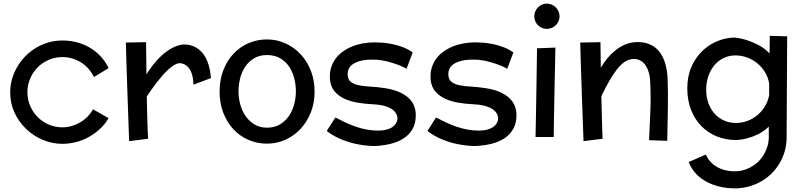

<svg xmlns="http://www.w3.org/2000/svg" viewBox="-20 -741 4426 1057"><path d="M578.1 -366.2 497.1 -316.9 496.1 -319.8Q483.4 -344.7 465.3 -364.5Q447.3 -384.3 424.8 -398.2Q402.3 -412.1 376.7 -419.4Q351.1 -426.8 323.2 -426.8Q283.2 -426.8 248.3 -411.6Q213.4 -396.5 187.3 -370.1Q161.1 -343.8 146 -308.3Q130.9 -272.9 130.9 -232.9Q130.9 -193.4 146 -158.2Q161.1 -123 187.3 -96.7Q213.4 -70.3 248.3 -55.2Q283.2 -40 323.2 -40Q349.1 -40 373.5 -46.9Q397.9 -53.7 419.7 -66.2Q441.4 -78.6 459.5 -96.4Q477.5 -114.3 490.2 -136.2L492.2 -139.2L577.1 -90.8L576.2 -87.9Q557.1 -56.2 529.8 -30.8Q502.4 -5.4 469.5 12.9Q436.5 31.2 399.2 41Q361.8 50.8 323.2 50.8Q268.1 50.8 216.6 29.3Q165 7.8 124.8 -30.3Q84.5 -68.4 60.3 -120.1Q36.1 -171.9 36.1 -232.9Q36.1 -269.5 46.1 -304.9Q56.2 -340.3 74.5 -372.1Q92.8 -403.8 118.9 -430.7Q145 -457.5 176.8 -476.8Q208.5 -496.1 245.6 -507.1Q282.7 -518.1 323.2 -518.1Q365.7 -518.1 404.1 -507.8Q442.4 -497.6 475.1 -478.3Q507.8 -459 533.7 -431.2Q559.6 -403.3 577.1 -368.2Z M1044.9 -274.9Q1044.4 -298.8 1040.8 -316.4Q1037.1 -334 1031.5 -346.7Q1025.9 -359.4 1018.8 -367.7Q1011.7 -376 1004.4 -381.3Q987.3 -393.6 965.8 -393.1Q952.1 -391.1 936.8 -381.6Q921.4 -372.1 905.3 -357.2Q889.2 -342.3 872.8 -323.5Q856.4 -304.7 841.3 -284.9Q826.2 -265.1 812.5 -245.6Q798.8 -226.1 788.1 -210Q788.6 -173.3 789.6 -137.9Q790.5 -102.5 791.3 -72Q792 -41.5 793.2 -16.8Q794.4 7.8 795.9 22.9L690.9 36.1Q688 -47.9 685.5 -116Q683.1 -184.1 681.2 -237.8Q679.2 -291.5 678 -332.5Q676.8 -373.5 675.8 -403.3Q673.8 -473.1 672.9 -506.8L784.2 -508.8Q784.7 -479 784.9 -448Q785.2 -417 785.6 -391.1Q786.1 -360.8 786.1 -332Q800.3 -354.5 820.6 -381.3Q840.8 -408.2 866.5 -432.1Q892.1 -456.1 922.6 -473.9Q953.1 -491.7 987.8 -496.1Q1026.9 -498 1059.1 -479.5Q1072.8 -471.7 1086.2 -458.7Q1099.6 -445.8 1111.1 -425.5Q1122.6 -405.3 1130.4 -377.2Q1138.2 -349.1 1141.1 -311Z M1711.9 -236.8Q1711.9 -175.3 1691.4 -123Q1670.9 -70.8 1635.3 -32.2Q1599.6 6.3 1551.8 28.1Q1503.9 49.8 1449.7 49.8Q1395.5 49.8 1348.1 29.3Q1300.8 8.8 1265.4 -29.1Q1230 -66.9 1209.5 -119.6Q1189 -172.4 1189 -236.8Q1189 -301.8 1209.5 -354.7Q1230 -407.7 1265.4 -445.3Q1300.8 -482.9 1348.1 -503.4Q1395.5 -523.9 1449.7 -523.9Q1503.9 -523.9 1551.8 -502.2Q1599.6 -480.5 1635.3 -442.1Q1670.9 -403.8 1691.4 -351.3Q1711.9 -298.8 1711.9 -236.8ZM1608.9 -237.8Q1608.9 -272.9 1600.1 -308.8Q1591.3 -344.7 1572.3 -373.3Q1553.2 -401.9 1522.9 -419.9Q1492.7 -438 1449.7 -438Q1408.2 -438 1378.4 -419.9Q1348.6 -401.9 1329.6 -373.3Q1310.5 -344.7 1301.8 -308.8Q1293 -272.9 1293 -237.8Q1293 -202.6 1302.5 -167Q1312 -131.3 1331.5 -102.8Q1351.1 -74.2 1380.6 -56.2Q1410.2 -38.1 1449.7 -38.1Q1491.2 -38.1 1521.2 -56.2Q1551.3 -74.2 1570.8 -102.8Q1590.3 -131.3 1599.6 -167Q1608.9 -202.6 1608.9 -237.8Z M2269 -106.9Q2269 -60.5 2250.2 -29.1Q2231.4 2.4 2200 22.2Q2168.5 42 2127.7 51.5Q2086.9 61 2043 63Q1998 62.5 1952.1 53.7Q1932.6 50.3 1910.9 44.2Q1889.2 38.1 1866.7 29.3Q1844.2 20.5 1821.8 8.3Q1799.3 -3.9 1778.8 -20L1826.2 -94.2Q1853 -80.1 1881.1 -66.9Q1909.2 -53.7 1938.5 -43.7Q1967.8 -33.7 1998.5 -27.8Q2029.3 -22 2062 -22Q2088.9 -22 2107.4 -27.1Q2126 -32.2 2137.9 -39.8Q2149.9 -47.4 2156.5 -56.9Q2163.1 -66.4 2166 -75.2Q2168.5 -83 2168 -92.5Q2167.5 -102.1 2162.8 -111.8Q2158.2 -121.6 2148.7 -131.1Q2139.2 -140.6 2123.5 -148.2Q2107.9 -155.8 2085.4 -160.6Q2063 -165.5 2032.2 -167Q1988.3 -168.9 1947.5 -176Q1906.7 -183.1 1874.8 -198.2Q1842.8 -213.4 1822 -238Q1801.3 -262.7 1796.9 -299.8Q1793.5 -335 1801.5 -364Q1809.6 -393.1 1825.9 -416Q1842.3 -439 1866.2 -456.3Q1890.1 -473.6 1918.5 -485.1Q1946.8 -496.6 1978.3 -502.2Q2009.8 -507.8 2042 -507.8Q2061 -507.8 2086.9 -505.9Q2112.8 -503.9 2141.1 -498Q2169.4 -492.2 2198.2 -481.2Q2227.1 -470.2 2252 -452.1L2218.3 -362.8Q2186 -379.9 2157 -389.4Q2127.9 -398.9 2105.5 -404.3Q2079.1 -410.2 2056.2 -412.1Q1979.5 -416.5 1936.8 -396Q1894 -375.5 1894 -334Q1894 -304.7 1910.2 -291.3Q1926.3 -277.8 1954.1 -272Q1981.9 -266.1 2019 -264.2Q2056.2 -262.2 2098.1 -255.9Q2146 -248.5 2178.7 -233.9Q2211.4 -219.2 2231.4 -199.7Q2251.5 -180.2 2260.3 -156.5Q2269 -132.8 2269 -106.9Z M2823.2 -106.9Q2823.2 -60.5 2804.4 -29.1Q2785.6 2.4 2754.2 22.2Q2722.7 42 2681.9 51.5Q2641.1 61 2597.2 63Q2552.2 62.5 2506.3 53.7Q2486.8 50.3 2465.1 44.2Q2443.4 38.1 2420.9 29.3Q2398.4 20.5 2376 8.3Q2353.5 -3.9 2333 -20L2380.4 -94.2Q2407.2 -80.1 2435.3 -66.9Q2463.4 -53.7 2492.7 -43.7Q2522 -33.7 2552.7 -27.8Q2583.5 -22 2616.2 -22Q2643.1 -22 2661.6 -27.1Q2680.2 -32.2 2692.1 -39.8Q2704.1 -47.4 2710.7 -56.9Q2717.3 -66.4 2720.2 -75.2Q2722.7 -83 2722.2 -92.5Q2721.7 -102.1 2717 -111.8Q2712.4 -121.6 2702.9 -131.1Q2693.4 -140.6 2677.7 -148.2Q2662.1 -155.8 2639.6 -160.6Q2617.2 -165.5 2586.4 -167Q2542.5 -168.9 2501.7 -176Q2460.9 -183.1 2429 -198.2Q2397 -213.4 2376.2 -238Q2355.5 -262.7 2351.1 -299.8Q2347.7 -335 2355.7 -364Q2363.8 -393.1 2380.1 -416Q2396.5 -439 2420.4 -456.3Q2444.3 -473.6 2472.7 -485.1Q2501 -496.6 2532.5 -502.2Q2564 -507.8 2596.2 -507.8Q2615.2 -507.8 2641.1 -505.9Q2667 -503.9 2695.3 -498Q2723.6 -492.2 2752.4 -481.2Q2781.2 -470.2 2806.2 -452.1L2772.5 -362.8Q2740.2 -379.9 2711.2 -389.4Q2682.1 -398.9 2659.7 -404.3Q2633.3 -410.2 2610.4 -412.1Q2533.7 -416.5 2491 -396Q2448.2 -375.5 2448.2 -334Q2448.2 -304.7 2464.4 -291.3Q2480.5 -277.8 2508.3 -272Q2536.1 -266.1 2573.2 -264.2Q2610.4 -262.2 2652.3 -255.9Q2700.2 -248.5 2732.9 -233.9Q2765.6 -219.2 2785.6 -199.7Q2805.7 -180.2 2814.5 -156.5Q2823.2 -132.8 2823.2 -106.9Z M3060.5 -650.9Q3060.5 -636.7 3054.9 -624Q3049.3 -611.3 3039.8 -602.1Q3030.3 -592.8 3017.6 -587.4Q3004.9 -582 2990.2 -582Q2976.1 -582 2963.6 -587.4Q2951.2 -592.8 2941.7 -602.1Q2932.1 -611.3 2926.8 -624Q2921.4 -636.7 2921.4 -650.9Q2921.4 -665.5 2926.8 -678.2Q2932.1 -690.9 2941.7 -700.4Q2951.2 -710 2963.6 -715.6Q2976.1 -721.2 2990.2 -721.2Q3004.9 -721.2 3017.6 -715.6Q3030.3 -710 3039.8 -700.4Q3049.3 -690.9 3054.9 -678.2Q3060.5 -665.5 3060.5 -650.9ZM3037.6 -479Q3036.1 -409.2 3034.9 -350.8Q3033.7 -292.5 3032.7 -244.6Q3031.7 -196.8 3031 -158.9Q3030.3 -121.1 3029.8 -92.8Q3028.3 -25.4 3028.3 13.2H2928.2Q2929.2 -39.6 2930.7 -112.3Q2931.6 -174.8 2933.3 -265.1Q2935.1 -355.5 2936.5 -475.1Z M3192.4 36.1Q3189.5 -47.9 3187 -116Q3184.6 -184.1 3182.6 -237.8Q3180.7 -291.5 3179.4 -332.5Q3178.2 -373.5 3177.2 -403.3Q3175.3 -473.1 3174.3 -506.8L3285.6 -508.8L3287.6 -368.2Q3303.7 -396 3324.2 -420.7Q3344.7 -445.3 3368.7 -464.4Q3392.6 -483.4 3419.7 -495.1Q3446.8 -506.8 3476.6 -508.8Q3513.7 -511.2 3541.3 -502.4Q3568.8 -493.7 3588.4 -478Q3607.9 -462.4 3620.6 -441.2Q3633.3 -419.9 3640.6 -397.2Q3647.9 -374.5 3651.1 -352.1Q3654.3 -329.6 3655.3 -311Q3658.2 -227.1 3656.7 -142.1Q3655.3 -57.1 3653.3 34.2L3553.2 30.8Q3557.1 -47.9 3560.3 -126.5Q3563.5 -205.1 3559.6 -285.2Q3559.6 -293.9 3558.3 -307.9Q3557.1 -321.8 3553 -337.4Q3548.8 -353 3541.5 -368.4Q3534.2 -383.8 3522.5 -395.3Q3510.7 -406.7 3493.9 -412.6Q3477.1 -418.5 3454.6 -415Q3416 -409.2 3376.2 -358.6Q3336.4 -308.1 3290.5 -210.9Q3292.5 -132.3 3293.7 -85.7Q3294.9 -39.1 3295.9 -15.1Q3296.9 13.2 3297.4 22.9Z M4313.5 -541 4310.5 20Q4310.1 51.8 4302.2 83.3Q4294.4 114.7 4279.1 144.3Q4263.7 173.8 4241 200Q4218.3 226.1 4188.7 246.3Q4159.2 266.6 4122.6 279.5Q4085.9 292.5 4042.5 295.9Q3983.4 297.9 3931.2 283.7Q3908.7 277.8 3885.5 267.6Q3862.3 257.3 3840.8 241.5Q3819.3 225.6 3801.3 203.4Q3783.2 181.2 3771.5 150.9L3865.7 109.9Q3875 130.9 3888.2 146Q3901.4 161.1 3916.5 171.4Q3931.6 181.6 3947.5 188Q3963.4 194.3 3978.5 197.3Q4014.2 205.1 4053.7 200.2Q4087.9 193.4 4113 179.2Q4138.2 165 4155.8 147.7Q4173.3 130.4 4184.3 111.1Q4195.3 91.8 4201.7 74.2Q4208 56.6 4210.2 42.2Q4212.4 27.8 4212.4 20V-43.9Q4183.1 -16.1 4151.6 -1.2Q4120.1 13.7 4093.3 20.5Q4062 28.8 4031.7 29.8Q3975.1 29.8 3926.3 10Q3877.4 -9.8 3841.3 -46.6Q3805.2 -83.5 3784.4 -136.2Q3763.7 -189 3763.7 -254.9Q3763.7 -321.3 3786.6 -373.3Q3809.6 -425.3 3846.9 -460.9Q3884.3 -496.6 3931.4 -515.4Q3978.5 -534.2 4026.4 -534.2Q4059.6 -530.3 4093.3 -519.5Q4122.1 -510.3 4155.3 -493.2Q4188.5 -476.1 4216.8 -446.8L4217.8 -543.9ZM4031.7 -64Q4064 -64 4094.2 -75.2Q4124.5 -86.4 4149.2 -106.7Q4173.8 -127 4190.9 -155Q4208 -183.1 4214.4 -216.8V-280.8Q4209 -315.4 4191.4 -344Q4173.8 -372.6 4148.4 -393.1Q4123 -413.6 4092 -424.8Q4061 -436 4028.8 -436Q3993.7 -436 3963.9 -421.6Q3934.1 -407.2 3912.8 -381.8Q3891.6 -356.4 3879.6 -321.8Q3867.7 -287.1 3867.7 -247.1Q3867.7 -207 3879.9 -173.3Q3892.1 -139.6 3913.8 -115.5Q3935.5 -91.3 3965.6 -77.6Q3995.6 -64 4031.7 -64Z"/></svg>

Font: McLaren
Style: Regular
Weight: 400
Designer: Astigmatic (AOETI)
Foundry: Astigmatic (AOETI)
Version: Version 1.000